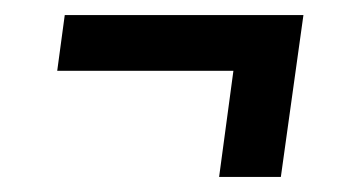

<svg xmlns="http://www.w3.org/2000/svg" viewBox="-20 -379 463 255"><path d="M383 -359 353 -144H271L290 -285H56L66 -359Z"/></svg>

Font: Fira Sans Extra Condensed
Style: Italic
Weight: 400
Width: 3
Italic angle: -8°
Designer: Carrois Corporate & Edenspiekermann AG
Foundry: Carrois Corporate GbR & Edenspiekermann AG
Version: Version 4.203